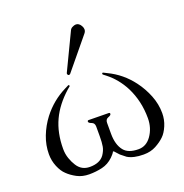

<svg xmlns="http://www.w3.org/2000/svg" viewBox="-134 -863 959 999"><g transform="rotate(-20 345.0 -363.5)"><path d="M277.3 -510.7Q275.9 -509.3 274.9 -508.8Q267.1 -504.9 263.2 -511.7Q261.2 -515.1 261.7 -519.5L357.9 -720.2Q362.3 -731 371.6 -735.8Q383.3 -742.2 392.6 -742.2Q409.7 -742.2 420.9 -722.7Q426.8 -712.4 426.8 -703.1Q426.8 -691.9 418.5 -682.1ZM192.9 14.6Q154.8 14.6 125.2 -1.2Q95.7 -17.1 76.7 -36.1Q57.6 -53.7 43.9 -86.4Q30.3 -119.1 30.3 -155.3Q30.3 -205.1 48.8 -253.2Q67.4 -301.3 98.6 -342.3Q150.9 -410.2 227.1 -448.2L246.6 -458Q248 -458.5 249.5 -458.5Q253.4 -458.5 253.4 -451.7Q252.4 -451.7 237.8 -438.5Q172.4 -379.9 141.6 -313.5Q109.4 -244.6 109.4 -156.2Q109.4 -127.4 118.2 -102.5Q127 -77.6 138.7 -59.6Q163.1 -20.5 209 -20.5Q264.6 -20.5 288.6 -54.2Q303.2 -75.7 307.1 -96.9Q311 -118.2 311 -153.3V-207Q311 -226.6 294.9 -232.2Q278.8 -237.8 278.8 -245.6Q278.8 -252 285.6 -252L396 -250.5Q402.8 -250.5 402.8 -244.1Q402.8 -236.3 386.7 -230.7Q370.6 -225.1 370.6 -205.6V-145Q370.6 -84.5 397.5 -50.8Q421.4 -20.5 478.5 -20.5Q521 -20.5 548.8 -59.1Q578.6 -101.1 578.6 -156.2Q578.6 -250.5 539.1 -329.6Q505.4 -395.5 449.7 -438.5Q434.1 -449.7 434.1 -451.7Q434.1 -458.5 438 -458.5Q439.5 -458.5 440.9 -458Q450.7 -452.6 460.4 -448.2Q536.6 -412.1 588.9 -342.3Q619.6 -301.3 638.7 -253.2Q657.7 -205.1 657.7 -155.3Q657.7 -119.1 643.8 -86.4Q629.9 -53.7 611.3 -36.1Q591.8 -17.1 562.3 -1.2Q532.7 14.6 495.1 14.6H493.2Q438.5 14.6 405.8 -4.9Q401.4 -7.8 377 -27.8Q374 -30.3 363.5 -42.5Q353 -54.7 351.6 -54.7H348.1Q346.7 -49.8 338.6 -40.5Q330.6 -31.2 326.7 -27.8Q299.3 -1.5 264.6 6.6Q230 14.6 192.9 14.6Z"/></g></svg>

Font: Caudex
Style: Regular
Weight: 400
Version: Version 1.04